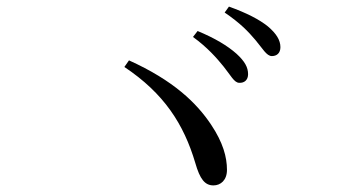

<svg xmlns="http://www.w3.org/2000/svg" viewBox="-20 -731 1040 582"><path d="M705 -480C721 -479 732 -489 732 -506C732 -527 722 -545 697 -568C670 -592 632 -615 579 -637L565 -619C609 -587 637 -555 658 -529C679 -503 690 -480 705 -480ZM804 -561C819 -561 830 -570 830 -588C830 -609 818 -629 792 -651C766 -672 727 -692 674 -711L661 -693C708 -661 732 -636 754 -610C776 -584 788 -561 804 -561ZM357 -528C477 -448 537 -355 572 -237C586 -188 601 -169 627 -169C649 -169 668 -185 668 -216C668 -255 656 -299 620 -353C576 -419 506 -487 371 -548Z"/></svg>

Font: Source Han Serif AKR9
Style: Regular
Weight: 400
Designer: Ryoko NISHIZUKA 西塚涼子 (kana & ideographs); Frank Grießhammer (Latin, Greek & Cyrillic); Sandoll Communications 산돌커뮤니케이션, 
Foundry: Adobe Systems Incorporated
Version: Version 1.005;hotconv 1.0.107;makeotfexe 2.5.65593